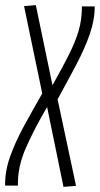

<svg xmlns="http://www.w3.org/2000/svg" viewBox="-30 -725 390 750"><path d="M218 5 154 -307Q104 -222 71 -147Q38 -72 40 0H-10Q-11 -55 9 -112Q29 -169 62.5 -230.5Q96 -292 135 -360L64 -701L110 -705L175 -392Q215 -463 240 -513Q265 -563 277.5 -606Q290 -649 290 -700H340Q340 -647 320.5 -591Q301 -535 268 -472.5Q235 -410 195 -337L267 1Z"/></svg>

Font: Georama ExtraCondensed Light
Style: Italic
Weight: 300
Width: 2
Italic angle: -9°
Designer: Jean-Baptiste Levee
Foundry: Production Type
Version: Version 1.000